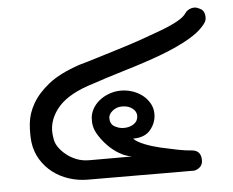

<svg xmlns="http://www.w3.org/2000/svg" viewBox="-46 -642 845 696"><g transform="rotate(-5 376.5 -294.5)"><path d="M507.6 -217.2Q507.6 -186.4 486.9 -160.6Q466.2 -134.8 422.7 -134.8Q435.9 -121.7 462.1 -111.4Q488.4 -101 518.9 -93.9Q549.5 -86.9 580.1 -80.8Q610.6 -74.7 631.3 -73.7Q664.6 -70.7 664.6 -35.4Q664.6 -17.2 651.3 -7.6Q637.9 2 624.2 0H551.5Q509.6 0 437.1 -0.5Q364.6 -1 247 -1Q210.6 -1 177.8 -11.9Q144.9 -22.7 119.4 -42.4Q93.9 -62.1 76.5 -90.4Q59.1 -118.7 54.5 -154Q51 -185.4 54.5 -222Q58.1 -258.6 78.5 -294.2Q99 -329.8 138.9 -361.6Q178.8 -393.4 251.5 -418.2Q279.8 -425.8 318.2 -437.9Q356.6 -450 398.5 -462.6Q440.4 -475.3 482.3 -489.9Q524.2 -504.5 559.1 -517.7Q593.9 -530.8 618.4 -544.4Q642.9 -558.1 651.5 -571.7Q659.6 -583.3 674.5 -587.4Q689.4 -591.4 702.5 -583.8Q718.2 -578.3 721.7 -561.4Q725.3 -544.4 718.2 -532.3Q698 -502 654.3 -476.8Q610.6 -451.5 551.8 -429.3Q492.9 -407.1 421.7 -385.9Q350.5 -364.6 275.8 -339.4Q194.4 -311.6 159.8 -264.4Q125.3 -217.2 134.8 -164.6Q136.4 -146 147.2 -129.8Q158.1 -113.6 174.7 -100.3Q191.4 -86.9 212.1 -78.8Q232.8 -70.7 258.6 -70.7H412.6Q388.9 -74.7 366.2 -88.4Q343.4 -102 323.7 -123Q304 -143.9 290.9 -167.7Q277.8 -191.4 279.8 -218.2Q279.8 -235.9 288.9 -253.3Q298 -270.7 313.9 -283.8Q329.8 -297 350.8 -304.5Q371.7 -312.1 392.9 -312.1Q415.7 -312.1 436.1 -305.1Q456.6 -298 472 -285.9Q487.4 -273.7 497.5 -256.3Q507.6 -238.9 507.6 -217.2ZM444.9 -216.2Q444.9 -231.8 430.3 -243.2Q415.7 -254.5 392.9 -254.5Q372.7 -254.5 358.1 -242.4Q343.4 -230.3 343.4 -216.2Q343.4 -194.4 359.6 -185.4Q375.8 -176.3 392.9 -176.3Q414.6 -176.3 429.8 -186.9Q444.9 -197.5 444.9 -216.2Z"/></g></svg>

Font: Myanmar KatKuu
Style: Regular
Weight: 400
Designer: Khon Soe Zaw Thu
Foundry: MPUA
Version: Version 1.00 September 13, 2016, initial release